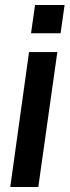

<svg xmlns="http://www.w3.org/2000/svg" viewBox="-20 -747 278 767"><path d="M21 0H133L209 -539H96ZM104 -614H222L238 -727H120Z"/></svg>

Font: Ronzino Medium
Style: Italic
Weight: 500
Italic angle: -7.99998°
Designer: Nunzio Mazzaferro
Foundry: Collletttivo
Version: Version 1.000;Glyphs 3.3 (3337)